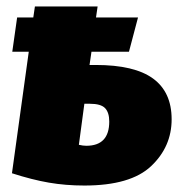

<svg xmlns="http://www.w3.org/2000/svg" viewBox="-20 -554 567 594"><path d="M511 -185Q511 -100 447.5 -40Q384 20 241 20Q183 20 131 11Q79 2 17 -18L69 -394H18L33 -500H83L88 -534H282L277 -500H407L379 -394H263L257 -353H276Q396 -353 453.5 -311Q511 -269 511 -185ZM318 -178Q318 -206 305 -219.5Q292 -233 258 -233H241L224 -106Q237 -103 247 -103Q318 -103 318 -178Z"/></svg>

Font: FiraGO Heavy
Style: Italic
Weight: 900
Italic angle: -8°
Designer: bBox Type GmbH
Foundry: bBox Type GmbH
Version: Version 1.001